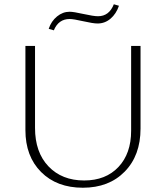

<svg xmlns="http://www.w3.org/2000/svg" viewBox="-20 -873 777 899"><path d="M232 -731 208 -738Q220 -774 247 -796Q274 -818 306 -818Q324 -818 371 -807.5Q418 -797 439 -797Q491 -797 513 -853L537 -846Q524 -808 497.5 -785.5Q471 -763 437 -763Q416 -763 370 -773.5Q324 -784 306 -784Q254 -784 232 -731ZM99 -264V-658H144V-274Q144 -160 207 -94Q270 -28 374 -28Q475 -28 534.5 -91Q594 -154 594 -261V-658H638V-271Q638 -145 564 -69.5Q490 6 368 6Q246 6 172.5 -67.5Q99 -141 99 -264Z"/></svg>

Font: EauTestSC Light
Style: Regular
Weight: 300
Designer: Christian Thalmann (Catharsis Fonts)
Version: Version 0.001;PS 000.001;hotconv 1.0.88;makeotf.lib2.5.64775